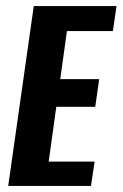

<svg xmlns="http://www.w3.org/2000/svg" viewBox="-20 -611 403 631"><path d="M7 0 91 -591H363L351 -509H200L178 -351H306L293 -260H165L140 -80H291L279 0Z"/></svg>

Font: Alumni Sans Thin
Style: Bold Italic
Weight: 700
Italic angle: -8°
Version: Version 1.016